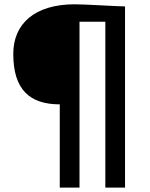

<svg xmlns="http://www.w3.org/2000/svg" viewBox="-20 -855 685 875"><path d="M252.4 0H342.3V-755.9H460V0H549.8V-825.7C493.2 -827.1 367.2 -835.4 320.8 -835.4C136.7 -835.4 40.5 -745.6 40.5 -609.4C40.5 -446.8 115.2 -379.4 252.4 -379.4Z"/></svg>

Font: Merriweather Sans
Style: Regular
Weight: 400
Designer: Eben Sorkin ( eben@eyebytes.com )
Foundry: Eben Sorkin
Version: Version 1.003